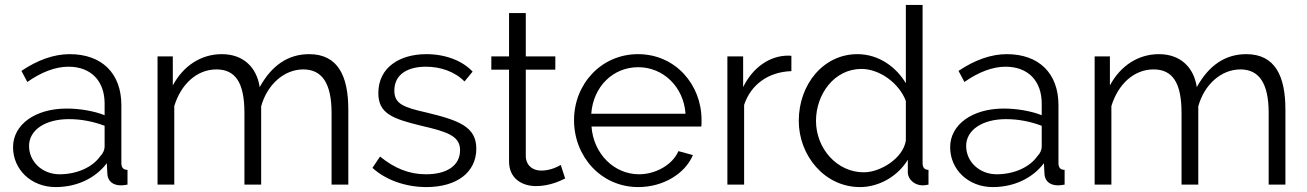

<svg xmlns="http://www.w3.org/2000/svg" viewBox="-20 -750 5311 780"><path d="M206 10C290 10 366 -24 414 -87L416 -46C417 -15 437 3 472 3C478 3 487 2 498 0V-60C481 -60 473 -69 473 -88V-323C473 -452 394 -530 263 -530C200 -530 134 -507 67 -462L91 -417C148 -457 205 -479 258 -479C350 -479 405 -421 405 -329V-282C362 -299 304 -309 251 -309C123 -309 33 -244 33 -152C33 -61 107 10 206 10ZM222 -42C152 -42 98 -93 98 -157C98 -222 164 -266 260 -266C311 -266 360 -256 405 -239V-154C405 -142 399 -127 387 -115C356 -71 293 -42 222 -42Z M1395 -305C1395 -441 1353 -530 1236 -530C1151 -530 1084 -485 1035 -396C1023 -476 969 -530 881 -530C797 -530 725 -483 682 -403V-521H620V0H688V-319C715 -408 780 -468 859 -468C936 -468 973 -415 973 -291V0H1041V-318C1065 -406 1134 -468 1212 -468C1288 -468 1327 -412 1327 -291V0H1395Z M1712 10C1836 10 1915 -50 1915 -146C1915 -235 1845 -261 1712 -293C1619 -314 1582 -328 1582 -382C1582 -450 1639 -479 1710 -479C1770 -479 1828 -459 1867 -419L1900 -459C1860 -502 1792 -530 1712 -530C1605 -530 1517 -477 1517 -372C1517 -290 1572 -268 1692 -239C1796 -215 1849 -198 1849 -140C1849 -77 1795 -42 1711 -42C1642 -42 1583 -66 1524 -114L1493 -68C1549 -17 1631 10 1712 10Z M2258 -80C2250 -75 2218 -57 2179 -57C2147 -57 2119 -74 2116 -113V-467H2236V-521H2116V-697H2048V-521H1976V-467H2048V-94C2048 -26 2099 6 2158 6C2214 6 2260 -17 2276 -25Z M2573 10C2674 10 2763 -44 2795 -120L2736 -136C2712 -80 2643 -42 2576 -42C2476 -42 2391 -124 2383 -236H2829C2830 -240 2830 -252 2830 -263C2830 -406 2724 -530 2572 -530C2422 -530 2312 -408 2312 -262C2312 -114 2422 10 2573 10ZM2382 -288C2390 -398 2470 -477 2573 -477C2673 -477 2757 -399 2765 -288Z M3195 -523C3192 -524 3187 -524 3182 -524C3107 -524 3038 -476 2999 -396V-521H2935V0H3003V-324C3031 -408 3103 -458 3195 -461Z M3474 10C3550 10 3627 -33 3668 -101V-50C3668 -21 3696 3 3728 3C3734 3 3742 2 3752 0V-60C3736 -60 3728 -69 3728 -88V-730H3660V-412C3621 -477 3551 -530 3463 -530C3325 -530 3225 -407 3225 -259C3225 -119 3329 10 3474 10ZM3489 -50C3380 -50 3295 -147 3295 -259C3295 -366 3368 -470 3480 -470C3553 -470 3633 -412 3660 -340V-179C3649 -107 3557 -50 3489 -50Z M4013 10C4097 10 4173 -24 4221 -87L4223 -46C4224 -15 4244 3 4279 3C4285 3 4294 2 4305 0V-60C4288 -60 4280 -69 4280 -88V-323C4280 -452 4201 -530 4070 -530C4007 -530 3941 -507 3874 -462L3898 -417C3955 -457 4012 -479 4065 -479C4157 -479 4212 -421 4212 -329V-282C4169 -299 4111 -309 4058 -309C3930 -309 3840 -244 3840 -152C3840 -61 3914 10 4013 10ZM4029 -42C3959 -42 3905 -93 3905 -157C3905 -222 3971 -266 4067 -266C4118 -266 4167 -256 4212 -239V-154C4212 -142 4206 -127 4194 -115C4163 -71 4100 -42 4029 -42Z M5202 -305C5202 -441 5160 -530 5043 -530C4958 -530 4891 -485 4842 -396C4830 -476 4776 -530 4688 -530C4604 -530 4532 -483 4489 -403V-521H4427V0H4495V-319C4522 -408 4587 -468 4666 -468C4743 -468 4780 -415 4780 -291V0H4848V-318C4872 -406 4941 -468 5019 -468C5095 -468 5134 -412 5134 -291V0H5202Z"/></svg>

Font: Raleway Reg
Style: Regular
Weight: 400
Designer: Matt McInerney, Pablo Impallari, Rodrigo Fuenzalida
Foundry: Matt McInerney, Pablo Impallari, Rodrigo Fuenzalida
Version: Version 3.00 July 28, 2015